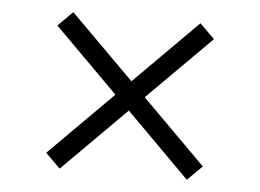

<svg xmlns="http://www.w3.org/2000/svg" viewBox="-40 -554 731 540"><g transform="rotate(5 326.0 -284.0)"><path d="M505.3 -63.2 326 -242.9 146.3 -63.2 104.8 -104.4 284.4 -284.1 104.8 -463.8 146.3 -505 326 -325.6 505.3 -505 546.9 -463.8 367.2 -284.1 546.9 -104.4Z"/></g></svg>

Font: Inter Zeller Light
Style: Regular
Weight: 300
Designer: Rasmus Andersson; Joe Bland
Foundry: zeller
Version: Version 3.015;git-dec3a8cb1